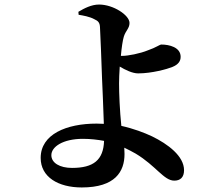

<svg xmlns="http://www.w3.org/2000/svg" viewBox="-20 -790 970 845"><path d="M588 -467C648 -467 716 -486 738 -495C765 -506 775 -521 775 -540C775 -582 725 -594 690 -594C683 -594 665 -580 632 -569C596 -554 543 -544 517 -544H512C515 -579 520 -613 525 -629C533 -655 550 -665 550 -689C550 -723 479 -770 416 -770C382 -770 350 -753 325 -738L326 -725C344 -722 375 -717 396 -705C412 -698 419 -690 420 -671C422 -645 427 -500 429 -447C431 -392 435 -321 437 -245L405 -246C272 -246 159 -199 159 -95C159 -11 236 35 340 35C487 35 528 -35 528 -112L527 -140C544 -132 561 -123 577 -114C667 -60 701 5 747 5C773 5 790 -9 790 -41C790 -103 719 -156 649 -190C615 -206 568 -224 514 -236C507 -303 504 -379 504 -423C504 -441 505 -468 507 -497C532 -482 563 -467 588 -467ZM438 -170C435 -86 392 -51 297 -51C243 -51 206 -73 206 -107C206 -144 257 -179 345 -179C379 -179 410 -175 438 -170Z"/></svg>

Font: GenRyuMin2 TW B
Style: Regular
Weight: 700
Version: Version 2.100;PS 2.1;hotconv 16.6.51;makeotf.lib2.5.65220 DE